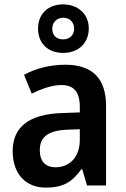

<svg xmlns="http://www.w3.org/2000/svg" viewBox="-20 -848 574 878"><path d="M269 -606C337 -606 386 -650 386 -718C386 -785 335 -828 269 -828C200 -828 154 -785 154 -717C154 -649 200 -606 269 -606ZM269 -668C237 -668 219 -687 219 -717C219 -747 241 -767 269 -767C298 -767 319 -747 319 -717C319 -687 298 -668 269 -668ZM279 -552C206 -552 141 -534 90 -506L125 -420C171 -442 217 -459 261 -459C315 -459 345 -431 345 -359V-334L263 -331C114 -326 38 -268 38 -157C38 -53 97 10 190 10C270 10 311 -17 352 -74H356L378 0H465V-364C465 -489 402 -552 279 -552ZM288 -255 345 -257V-209C345 -128 297 -83 234 -83C190 -83 162 -108 162 -161C162 -219 196 -251 288 -255Z"/></svg>

Font: Noto Sans Myanmar UI SemiCondensed SemiBold
Style: Regular
Weight: 600
Width: 4
Designer: Monotype Design Team
Foundry: Monotype Imaging Inc.
Version: Version 2.103